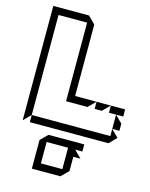

<svg xmlns="http://www.w3.org/2000/svg" viewBox="-142 -809 914 1168"><g transform="rotate(15 315.0 -225.0)"><path d="M45 0V-720H270L315 -675V-225H450L405 -180H270V-675H90V-45ZM450 -180V-225H540L495 -180ZM540 -180V-225H630V-180ZM585 -90V-180L630 -135V-90ZM90 0V-45H585V-90L630 -45L585 0ZM175 90 220 45H445V90H400L445 135H400V225L355 270H175ZM220 90V225H355V90Z"/></g></svg>

Font: Rubik Iso
Style: Regular
Weight: 400
Designer: Hubert and Fischer, NaN
Foundry: Hubert and Fischer, NaN
Version: Version 2.200